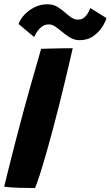

<svg xmlns="http://www.w3.org/2000/svg" viewBox="-30 -892 530 920"><path d="M138 9Q108.5 9 65 8Q21.5 7 -10 2.5Q-2 -30 10.5 -80.8Q23 -131.5 37.8 -189Q52.5 -246.5 66.5 -298.5Q87.5 -378.5 113 -469.2Q138.5 -560 167 -658Q178 -658.5 206.8 -659.2Q235.5 -660 267 -660.5Q298.5 -661 318.5 -661Q306.5 -607.5 291 -542.2Q275.5 -477 258.5 -408.8Q241.5 -340.5 225 -278.5Q211.5 -227 195.2 -170Q179 -113 163.8 -64.5Q148.5 -16 138 9ZM59 -777Q67 -800 87 -821.5Q107 -843 135.5 -857.2Q164 -871.5 196.5 -871.5Q225.5 -871.5 245.8 -858.8Q266 -846 283 -831Q297.5 -818 312 -808Q326.5 -798 344.5 -798Q366.5 -798 381 -815.2Q395.5 -832.5 402.5 -853.5L480 -805.5Q476.5 -790 461 -764.8Q445.5 -739.5 418 -719.5Q390.5 -699.5 352 -699.5Q325 -699.5 303.2 -713.5Q281.5 -727.5 263 -743Q248 -756 233.5 -765.5Q219 -775 204.5 -775Q184.5 -775 170.5 -764.2Q156.5 -753.5 147.2 -739.2Q138 -725 133.5 -714.5Z"/></svg>

Font: Grandstander
Style: Bold Italic
Weight: 700
Italic angle: -15°
Designer: Tyler Finck
Foundry: Etcetera Type Co
Version: Version 1.200; ttfautohint (v1.8.3)